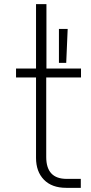

<svg xmlns="http://www.w3.org/2000/svg" viewBox="-20 -902 438 922"><path d="M300 -43H368V0H298Q229 0 191 -39Q153 -78 153 -144V-530H57V-573H153V-882H203V-573H369V-530H202V-148Q202 -43 300 -43ZM263 -763H305L298 -600H263Z"/></svg>

Font: Hilab Light
Style: Regular
Weight: 300
Designer: Cristianderson Lima
Foundry: Cristianderson
Version: Version 1.0